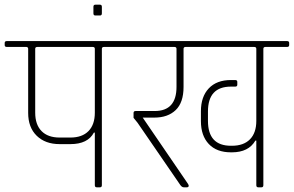

<svg xmlns="http://www.w3.org/2000/svg" viewBox="-30 -798 1252 818"><path d="M224 -212H270Q320 -212 347 -239.5Q374 -267 374 -318V-590Q374 -598 365 -598H129Q120 -598 120 -590V-318Q120 -267 147 -239.5Q174 -212 224 -212ZM-1 -623H506Q515 -623 515 -615V-606Q515 -598 506 -598H413Q404 -598 404 -590V-9Q404 0 396 0H382Q374 0 374 -9V-233H370Q344 -184 270 -184H224Q163 -184 126.5 -219.5Q90 -255 90 -317V-590Q90 -597 83 -598H-1Q-10 -598 -10 -606V-615Q-10 -623 -1 -623Z M404 -741Q404 -732 396 -732H376Q368 -732 368 -741V-769Q368 -778 376 -778H396Q404 -778 404 -769Z M1062 -199H1058Q1029 -149 958 -149H954Q893 -149 859.5 -184.5Q826 -220 826 -282V-324Q826 -386 859.5 -421.5Q893 -457 954 -457H972Q981 -457 981 -449V-437Q981 -429 972 -429H954Q856 -429 856 -323V-283Q856 -177 954 -177H958Q1008 -177 1035 -204.5Q1062 -232 1062 -283V-590Q1062 -598 1053 -598H761Q752 -598 752 -590V-428Q752 -361 718.5 -329Q685 -297 628 -297H578L770 -16Q774 -10 774 -7Q774 0 766 0H753Q745 0 738 -10L556 -275L539 -296V-317Q539 -325 548 -325H629Q722 -325 722 -428V-590Q722 -598 713 -598H503Q494 -598 494 -606V-615Q494 -623 503 -623H1193Q1202 -623 1202 -615V-606Q1202 -598 1193 -598H1101Q1092 -598 1092 -590V-9Q1092 0 1084 0H1070Q1062 0 1062 -9Z"/></svg>

Font: Rajdhani Light
Style: Regular
Weight: 300
Designer: Satya Rajpurohit, Jyotish Sonowal
Foundry: Indian Type Foundry
Version: Version 1.201;PS 1.0;hotconv 1.0.78;makeotf.lib2.5.61930; tt